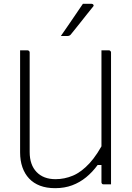

<svg xmlns="http://www.w3.org/2000/svg" viewBox="-20 -963 690 1003"><path d="M560 0Q554 0 547.5 0Q541 0 534.5 0Q528 0 521 0Q519 0 517 -0.5Q515 -1 514 -2Q513 -3 512 -4.5Q511 -6 510.5 -7.5Q510 -9 510 -11Q510 -97 510 -183Q510 -269 510 -355.5Q510 -442 510 -528Q510 -614 510 -700Q517 -700 523.5 -700Q530 -700 536.5 -700Q543 -700 549 -700Q552 -700 554.5 -698.5Q557 -697 558.5 -694.5Q560 -692 560 -689Q560 -616 560 -542Q560 -468 560 -394.5Q560 -321 560 -247.5Q560 -174 560 -100Q560 -75 560 -50Q560 -25 560 0ZM268 20Q223 20 189 7Q155 -6 132 -30.5Q109 -55 97 -89.5Q85 -124 85 -167Q85 -230 85 -301Q85 -372 85 -448Q85 -524 85 -601Q85 -626 85 -650.5Q85 -675 85 -700Q95 -700 104.5 -700Q114 -700 124 -700Q127 -700 129.5 -698.5Q132 -697 133.5 -694.5Q135 -692 135 -689Q135 -602 135 -514Q135 -426 135 -339.5Q135 -253 135 -169Q135 -102 171 -64.5Q207 -27 270 -27Q317 -27 361 -45.5Q405 -64 447.5 -110Q490 -156 531 -238V-101H490Q463 -64 430 -37Q397 -10 357 5Q317 20 268 20ZM413 -943Q425 -943 431.5 -943Q438 -943 443.5 -943Q449 -943 459 -943Q465 -943 468 -938Q471 -933 466 -928Q448 -906 435 -889.5Q422 -873 410.5 -858.5Q399 -844 385 -826.5Q371 -809 350 -783Q348 -780 343.5 -777.5Q339 -775 333 -775Q326 -775 320.5 -775Q315 -775 309.5 -775Q304 -775 298 -775Q319 -805 337 -831.5Q355 -858 373.5 -885Q392 -912 413 -943Z"/></svg>

Font: Recursive Light
Style: Regular
Weight: 300
Version: Version 1.085